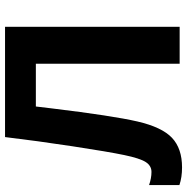

<svg xmlns="http://www.w3.org/2000/svg" viewBox="-10 -744 764 785"><g transform="rotate(-90 372.5 -352.0)"><path d="M654.8 0H503.9V-587.9H329.1L321.3 -522.5Q291 -272.9 267.8 -172.6Q244.6 -72.3 200.9 -31.2Q157.2 9.8 80.1 9.8Q39.1 9.8 7.8 -1V-125Q36.1 -115.2 61.5 -115.2Q86.9 -115.2 102.1 -138.9Q117.2 -162.6 130.6 -226.8Q144 -291 166.3 -437.3Q188.5 -583.5 204.1 -713.9H654.8Z"/></g></svg>

Font: NotoSans-Bold
Style: Bold
Weight: 700
Designer: Monotype Design team
Foundry: Monotype Imaging Inc.
Version: Version 1.04